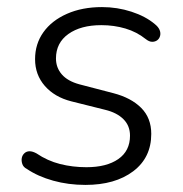

<svg xmlns="http://www.w3.org/2000/svg" viewBox="-20 -514 518 542"><path d="M221 8Q173 8 130 -4Q87 -16 56 -37Q46 -42 43 -51Q40 -60 41.5 -68Q43 -76 49 -81.5Q55 -87 63.5 -87Q72 -87 83 -81Q114 -60 149.5 -51Q185 -42 224 -42Q281 -42 314 -65Q347 -88 347 -131Q347 -159 328.5 -177.5Q310 -196 277 -204L181 -228Q134 -240 106.5 -271.5Q79 -303 79 -347Q79 -390 102.5 -423Q126 -456 169 -475Q212 -494 268 -494Q311 -494 351 -481Q391 -468 417 -446Q427 -438 430.5 -429.5Q434 -421 432 -413Q430 -405 424 -400.5Q418 -396 409.5 -396Q401 -396 391 -404Q366 -424 334 -433.5Q302 -443 266 -443Q208 -443 173 -418Q138 -393 138 -349Q138 -323 154.5 -304Q171 -285 204 -276L300 -251Q350 -238 378.5 -209.5Q407 -181 407 -136Q407 -69 356 -30.5Q305 8 221 8Z"/></svg>

Font: Nunito ExtraLight Light
Style: Italic
Weight: 300
Italic angle: -9°
Version: Version 3.602